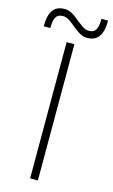

<svg xmlns="http://www.w3.org/2000/svg" viewBox="-199 -931 576 980"><g transform="rotate(15 89.0 -440.5)"><path d="M68 0H109V-720H68ZM-66 -768H-31C-31 -818 -21 -844 17 -844C42 -844 65 -822 89 -803C111 -786 132 -768 163 -768C221 -768 244 -809 244 -881H209C209 -831 199 -805 162 -805C136 -805 114 -827 89 -846C68 -863 46 -881 15 -881C-43 -881 -66 -841 -66 -768Z"/></g></svg>

Font: Aspekta 150
Style: Regular
Weight: 150
Designer: Ivo Dolenc
Version: Version 2.000